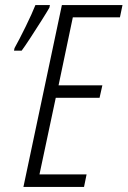

<svg xmlns="http://www.w3.org/2000/svg" viewBox="-20 -734 501 754"><path d="M310 0 320 -49H135L199 -350H371L382 -399H210L266 -666H451L461 -714H223L72 0ZM65 -535Q77 -551 99.5 -585.5Q122 -620 143.5 -654Q165 -688 174 -704L176 -714H119Q106 -681 80.5 -629Q55 -577 37 -545L35 -535Z"/></svg>

Font: Noto Sans Display Condensed Light
Style: Italic
Weight: 300
Width: 3
Designer: Monotype Design team
Foundry: Monotype Imaging Inc.
Version: 1.000